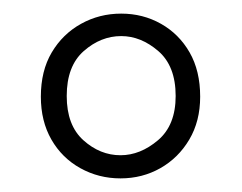

<svg xmlns="http://www.w3.org/2000/svg" viewBox="-20 -732 355 282"><path d="M157 -470Q125 -470 98 -485Q71 -500 55.5 -527Q40 -554 40 -590Q40 -628 56 -655Q72 -682 99 -697Q126 -712 158 -712Q190 -712 216.5 -697Q243 -682 258.5 -655Q274 -628 274 -590Q274 -554 258 -527Q242 -500 215.5 -485Q189 -470 157 -470ZM157 -504Q186 -504 212 -526Q238 -548 238 -591Q238 -635 212.5 -657Q187 -679 158 -679Q128 -679 103 -657Q78 -635 78 -591Q78 -548 102.5 -526Q127 -504 157 -504Z"/></svg>

Font: DM Sans 17pt Thin
Style: Regular
Weight: 250
Version: Version 4.004;gftools[0.9.30]